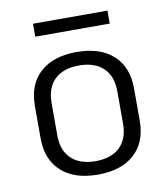

<svg xmlns="http://www.w3.org/2000/svg" viewBox="-74 -684 666 759"><g transform="rotate(-10 259.0 -305.0)"><path d="M60 -170V-300Q60 -386 112.5 -433.5Q165 -481 259 -481Q353 -481 405.5 -433.5Q458 -386 458 -300V-170Q458 -84 405.5 -36.5Q353 11 259 11Q165 11 112.5 -36.5Q60 -84 60 -170ZM391 -170V-300Q391 -361 356.5 -394Q322 -427 259 -427Q196 -427 161.5 -394Q127 -361 127 -300V-170Q127 -109 161.5 -76Q196 -43 259 -43Q322 -43 356.5 -76Q391 -109 391 -170ZM109 -621H408V-569H109Z"/></g></svg>

Font: KoHo
Style: Regular
Weight: 400
Version: Version 1.000; ttfautohint (v1.6)